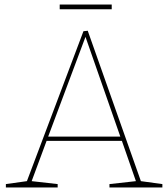

<svg xmlns="http://www.w3.org/2000/svg" viewBox="-20 -829 744 849"><path d="M368 -693 603 -28 698 -15V0H464V-15L581 -28L519 -206H186L120 -28L235 -15V0H6V-15L99 -28L349 -691ZM512 -225 358 -666 193 -225ZM244 -809H474V-788H244Z"/></svg>

Font: Bitter Pro Thin
Style: Regular
Weight: 250
Designer: Sol Matas, and Bitter project Authors
Foundry: Sol Matas
Version: Version 1.010